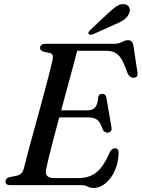

<svg xmlns="http://www.w3.org/2000/svg" viewBox="-20 -917 702 951"><path d="M382 0H30.5Q17.5 0 12.2 -5.2Q7 -10.5 7 -18.5Q7 -34 27.5 -39.5L61.5 -46.5Q76 -49 84.2 -57Q92.5 -65 98 -82Q102 -100 112.5 -139.2Q123 -178.5 137.2 -230.8Q151.5 -283 167.2 -340.2Q183 -397.5 197.5 -451.8Q212 -506 223.2 -549.5Q234.5 -593 239.5 -616.5Q248 -649.5 227 -654.5L196.5 -661Q178.5 -666 178.5 -679Q178.5 -700 206.5 -700H543.5Q568.5 -700 584.2 -709Q600 -718 614 -718Q635.5 -718 640.5 -693.5L660.5 -560Q666 -534 643.5 -532Q622 -530 610 -558Q589 -623 566 -644.2Q543 -665.5 508.5 -665.5H362.5Q354.5 -635 341.8 -587.8Q329 -540.5 313.8 -484.5Q298.5 -428.5 283 -370.5H414.5Q437 -370.5 450.5 -384.2Q464 -398 466.5 -437Q470.5 -452 485.5 -452Q504.5 -452 507 -433L532 -287Q534.5 -273 528.5 -266.8Q522.5 -260.5 513 -260Q497 -259.5 489 -275.5Q477.5 -311 461.8 -323.2Q446 -335.5 417 -335.5H273.5Q258 -278.5 244.5 -226.8Q231 -175 221.5 -136.2Q212 -97.5 208.5 -79Q198 -35 249.5 -35H369.5Q422 -35 457.8 -63.5Q493.5 -92 524 -163Q534 -182.5 549 -182.5Q568 -182.5 567.5 -159Q566.5 -112.5 549.2 -73.2Q532 -34 503.8 -10Q475.5 14 442.5 14Q427 14 414 7Q401 0 382 0ZM516 -852Q540 -875 560 -887.5Q580 -900 600 -895.5Q617 -891.5 621.5 -876.8Q626 -862 618 -847.5Q609 -829 591.5 -817.5Q574 -806 549 -796L440 -747Q433.5 -744.5 427.2 -745Q421 -745.5 418.5 -749.5Q416 -754 419.5 -759.2Q423 -764.5 428 -769.5Z"/></svg>

Font: Fraunces 9pt
Style: Italic
Weight: 400
Italic angle: -16°
Version: Version 1.000;[b76b70a41]